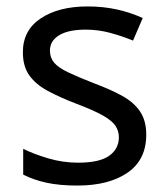

<svg xmlns="http://www.w3.org/2000/svg" viewBox="-20 -566 519 596"><path d="M434 -148Q434 -70 376 -30Q318 10 220 10Q164 10 123.5 1Q83 -8 52 -24V-104Q84 -88 129.5 -74.5Q175 -61 222 -61Q289 -61 319 -82.5Q349 -104 349 -140Q349 -160 338 -176Q327 -192 298.5 -208Q270 -224 217 -244Q165 -264 128 -284Q91 -304 71 -332Q51 -360 51 -404Q51 -472 106.5 -509Q162 -546 252 -546Q301 -546 343.5 -536.5Q386 -527 423 -510L393 -440Q359 -454 322 -464Q285 -474 246 -474Q192 -474 163.5 -456.5Q135 -439 135 -409Q135 -387 148 -371.5Q161 -356 191.5 -341.5Q222 -327 273 -307Q324 -288 360 -268Q396 -248 415 -219.5Q434 -191 434 -148Z"/></svg>

Font: Noto Sans Siddham
Style: Regular
Weight: 400
Designer: Monotype Design Team
Foundry: Monotype Imaging Inc.
Version: Version 2.004; ttfautohint (v1.8.4.7-5d5b)